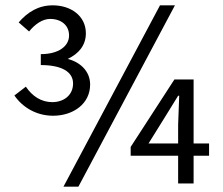

<svg xmlns="http://www.w3.org/2000/svg" viewBox="-20 -688 836 720"><path d="M179 -254C255 -254 318 -299 318 -371C318 -423 278 -456 234 -467C274 -486 302 -517 302 -563C302 -629 245 -668 178 -668C124 -668 84 -643 50 -604L89 -570C111 -597 139 -617 168 -617C211 -617 239 -592 239 -555C239 -515 200 -485 133 -485V-444C209 -444 254 -420 254 -375C254 -330 218 -305 176 -305C135 -305 101 -327 77 -363L34 -330C64 -286 116 -254 179 -254ZM218 12H274L636 -668H580ZM648 0H706V-104H764V-150H706V-390H634L470 -137V-104H648ZM537 -150 598 -248 648 -329H652L648 -220V-150Z"/></svg>

Font: Giro Sans Regular
Style: Regular
Weight: 400
Designer: Paul D. Hunt
Foundry: Adobe Systems Incorporated
Version: Version 1.000;PS 1.0;hotconv 1.0.88;makeotf.lib2.5.647800